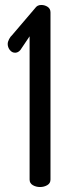

<svg xmlns="http://www.w3.org/2000/svg" viewBox="-20 -752 289 772"><path d="M141 0Q125 0 112 -7.5Q99 -15 99 -30V-606L62 -551Q57 -545 51.5 -542.5Q46 -540 41 -540Q28 -540 19.5 -551Q11 -562 11 -575Q11 -584 16.5 -594.5Q22 -605 28 -610L121 -719Q125 -725 131 -728.5Q137 -732 146 -732Q160 -732 171.5 -724.5Q183 -717 183 -702V-30Q183 -15 170 -7.5Q157 0 141 0Z"/></svg>

Font: Dosis ExtraLight Medium
Style: Regular
Weight: 500
Version: Version 3.001; ttfautohint (v1.8.2)